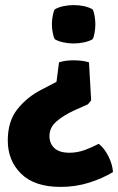

<svg xmlns="http://www.w3.org/2000/svg" viewBox="-20 -530 463 753"><path d="M423 145Q381.5 170 329 186.5Q276.5 203 217.5 203Q115.5 203 63 151.5Q10.5 100 10.5 21Q10.5 -54 47.8 -101.2Q85 -148.5 141 -177.5L201.5 -209L211.5 -285.5Q225 -290 239.8 -291.8Q254.5 -293.5 268.5 -293.5Q282.5 -293.5 298.8 -291.8Q315 -290 329 -285.5L337.5 -136.5L325 -121L270 -96.5Q229 -77.5 201.5 -53.8Q174 -30 174 3.5Q174 33 193.5 51Q213 69 252.5 69Q283 69 312 58.5Q341 48 367 34Q389 50.5 405.2 83Q421.5 115.5 423 145ZM268.5 -359.5Q248.5 -359.5 228.8 -363.8Q209 -368 195 -376Q189.5 -385.5 186.5 -403.2Q183.5 -421 183.5 -435Q183.5 -449 186.5 -466.5Q189.5 -484 195 -493.5Q209 -501.5 228.8 -505.8Q248.5 -510 268.5 -510Q313 -510 343 -493.5Q348.5 -484 351.2 -466.5Q354 -449 354 -435Q354 -421 351.2 -403.2Q348.5 -385.5 343 -376Q329 -368 309 -363.8Q289 -359.5 268.5 -359.5Z"/></svg>

Font: Signika Light
Style: Bold
Weight: 700
Version: Version 2.003;gftools[0.9.32]